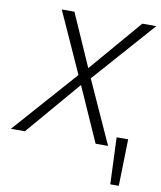

<svg xmlns="http://www.w3.org/2000/svg" viewBox="-99 -731 838 1000"><g transform="rotate(10 319.5 -231.5)"><path d="M646 -658 357 -331 507 0H441L313 -288L67 0H-7L291 -337L146 -658H213L335 -381L572 -658ZM553 195 543 -52H604L598 195Z"/></g></svg>

Font: EauTest Semilight
Style: Italic
Weight: 300
Italic angle: -12°
Designer: Christian Thalmann (Catharsis Fonts)
Version: Version 0.001;PS 000.001;hotconv 1.0.88;makeotf.lib2.5.64775